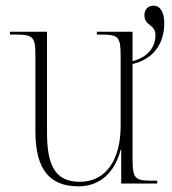

<svg xmlns="http://www.w3.org/2000/svg" viewBox="-20 -648 608 678"><path d="M257 10C331 10 385 -37 406 -119H408V0H535V-10H518C456 -10 448 -17 448 -88V-422C516 -438 560 -487 560 -566C560 -607 545 -628 522 -628C504 -628 490 -616 490 -594C490 -556 529 -563 529 -524C529 -479 499 -445 448 -432V-536H322V-526H332C401 -526 406 -519 406 -445V-202C406 -90 358 -6 262 -6C173 -6 146 -67 146 -180V-536H15V-526H30C98 -526 105 -519 105 -450V-184C105 -49 156 10 257 10Z"/></svg>

Font: Noto Serif Display SemiCondensed ExtraLight
Style: Regular
Weight: 200
Width: 4
Designer: Monotype Design Team
Foundry: Monotype Imaging Inc.
Version: Version 2.009